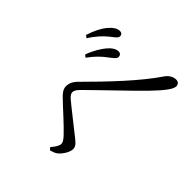

<svg xmlns="http://www.w3.org/2000/svg" viewBox="-105 -991 1211 1211"><g transform="rotate(-45 500.0 -386.0)"><path d="M775 -458C789 -458 799 -466 800 -481C801 -503 787 -527 759 -551C732 -573 692 -599 637 -619L624 -603C674 -566 701 -537 724 -506C746 -478 759 -458 775 -458ZM874 -544C889 -544 897 -554 897 -568C897 -592 881 -616 851 -641C826 -661 786 -684 728 -702L715 -685C764 -655 799 -621 823 -592C846 -563 857 -544 874 -544ZM75 -298C96 -274 134 -250 161 -250C189 -250 203 -271 228 -302C265 -348 343 -449 374 -485C390 -503 401 -508 412 -508C425 -508 437 -501 456 -483C532 -407 694 -236 757 -175C824 -111 873 -70 901 -70C920 -70 931 -82 931 -101C931 -127 915 -153 891 -169C767 -252 614 -398 488 -524C459 -554 435 -563 409 -563C385 -563 365 -548 344 -526C310 -492 225 -395 179 -353C159 -335 146 -326 132 -326C115 -326 91 -341 68 -362L52 -348C58 -329 63 -311 75 -298Z"/></g></svg>

Font: Source Han Serif
Style: Regular
Weight: 400
Designer: Ryoko NISHIZUKA 西塚涼子 (kana & ideographs); Frank Grießhammer (Latin, Greek & Cyrillic); Wenlong ZHANG 张文龙 (bopomofo); San
Foundry: Adobe Systems Incorporated
Version: Version 1.001;PS 1.001;hotconv 16.6.54;makeotf.lib2.5.65590